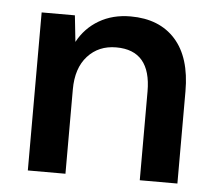

<svg xmlns="http://www.w3.org/2000/svg" viewBox="-43 -563 690 610"><g transform="rotate(5 302.0 -258.0)"><path d="M67 0V-504H173L182 -420Q206 -465 249.5 -490.5Q293 -516 350 -516Q442 -516 493 -459Q544 -402 544 -294V0H424V-283Q424 -414 313 -414Q257 -414 222 -375.5Q187 -337 187 -269V0Z"/></g></svg>

Font: AWOL-DM SemiBold
Style: Regular
Weight: 600
Designer: Colophon Foundry, Jonny Pinhorn, Mikhail Sharanda
Foundry: Colophon Foundry
Version: Version 1.000;Glyphs 3.2.3 (3260)